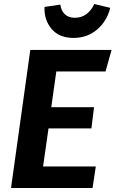

<svg xmlns="http://www.w3.org/2000/svg" viewBox="-20 -942 579 962"><path d="M348.1 -752Q276.9 -752 238.5 -797.1Q200.2 -842.3 203.1 -907.2L282.2 -918.9Q286.6 -888.2 304.9 -870.6Q323.2 -853 355 -853Q388.7 -853 413.6 -871.8Q438.5 -890.6 452.1 -921.9L532.2 -902.8Q517.1 -838.4 467.8 -795.2Q418.5 -752 348.1 -752ZM539.1 -691.9 508.8 -584H262.2L236.8 -404.8H451.2L438 -298.8H223.1L195.8 -107.9H460L443.8 0H35.2L131.8 -691.9Z"/></svg>

Font: FiraGO SemiBold
Style: Italic
Weight: 600
Italic angle: -8°
Designer: bBox Type GmbH
Foundry: bBox Type GmbH
Version: Version 1.001;PS 001.001;hotconv 1.0.88;makeotf.lib2.5.64775